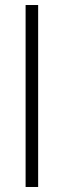

<svg xmlns="http://www.w3.org/2000/svg" viewBox="-20 -745 255 765"><path d="M82 0V-725H132V0Z"/></svg>

Font: TitilliumText
Style: Light
Weight: 300
Designer: Accademia di Belle Arti di Urbino and others
Foundry: Accademia di Belle Arti di Urbino and others.
Version: Version 60.001